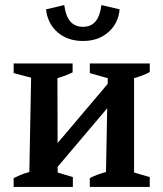

<svg xmlns="http://www.w3.org/2000/svg" viewBox="-20 -739 643 759"><path d="M160 -23 154 -110 457 -468V-374ZM34 0V-35Q48 -42 62.5 -48Q77 -54 96 -59L103 -432L34 -450V-488H267V-453Q253 -446 238.5 -440.5Q224 -435 207 -430L208 -57L268 -39V0ZM335 0V-35Q350 -43 367 -49Q384 -55 399 -59L406 -430L335 -450V-488H572V-454Q546 -440 510 -430V-57L572 -39V0ZM308 -577Q247 -577 207.5 -611.5Q168 -646 162 -702L234 -719Q240 -674 258.5 -653.5Q277 -633 308 -633Q339 -633 357 -653.5Q375 -674 381 -719L453 -702Q448 -647 408.5 -612Q369 -577 308 -577Z"/></svg>

Font: Piazzolla 24pt SemiBold
Style: Regular
Weight: 600
Designer: Juan Pablo del Peral
Foundry: Huerta Tipografica
Version: Version 2.005